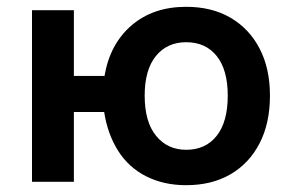

<svg xmlns="http://www.w3.org/2000/svg" viewBox="-20 -534 861 564"><path d="M527 10Q461 10 409.5 -16Q358 -42 327 -91Q296 -140 286 -205H197V0H74V-504H197V-311H287Q303 -405 366.5 -459.5Q430 -514 527 -514Q602 -514 657 -482Q712 -450 742.5 -391.5Q773 -333 773 -253Q773 -172 742.5 -113Q712 -54 657 -22Q602 10 527 10ZM527 -94Q584 -94 616.5 -135Q649 -176 649 -253Q649 -329 616.5 -369.5Q584 -410 527 -410Q471 -410 438 -369.5Q405 -329 405 -253Q405 -176 438.5 -135Q472 -94 527 -94Z"/></svg>

Font: Nunitoga
Style: Bold
Weight: 700
Designer: Vernon Adams
Foundry: Vernon Adams
Version: Version 1.0